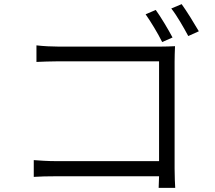

<svg xmlns="http://www.w3.org/2000/svg" viewBox="-20 -871 1040 927"><path d="M732 -823 683 -802C707 -768 743 -709 763 -668L813 -690C793 -728 756 -790 732 -823ZM857 -851 807 -830C834 -796 867 -738 889 -697L940 -720C918 -758 881 -818 857 -851ZM143 -98V-17C169 -19 212 -20 254 -20H748L746 36H826C825 23 823 -21 823 -57V-573C823 -595 824 -626 825 -648C805 -647 777 -646 753 -646H263C231 -646 189 -648 156 -652V-572C179 -573 227 -575 264 -575H748V-93H252C211 -93 167 -96 143 -98Z"/></svg>

Font: Noto Sans CJK HK DemiLight
Style: Regular
Weight: 350
Designer: Ryoko NISHIZUKA 西塚涼子 (kana, bopomofo & ideographs); Paul D. Hunt (Latin, Greek & Cyrillic); Sandoll Communications 산돌커뮤니
Foundry: Adobe
Version: Version 2.004;hotconv 1.0.118;makeotfexe 2.5.65603